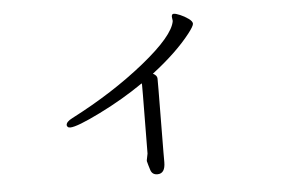

<svg xmlns="http://www.w3.org/2000/svg" viewBox="-46 -613 1092 733"><g transform="rotate(-5 500.0 -246.5)"><path d="M559 12Q559 56 529 56Q509 56 503 37.5Q497 19 493 3V-1L498 -26L500 -252V-290Q500 -293 499 -295Q421 -241 330 -196Q239 -151 213 -151Q206 -151 203 -154.5Q200 -158 200 -161Q200 -174 224 -186Q385 -269 507 -367.5Q629 -466 638 -522L636 -538Q636 -549 644 -549Q652 -549 668.5 -542Q685 -535 699.5 -524.5Q714 -514 714 -505Q714 -496 693 -469Q640 -401 545 -328Q561 -320 561 -308V-264L559 -26Z"/></g></svg>

Font: ToneOZ-Pinyin-WenKai-Regular
Style: Regular
Weight: 400
Designer: Fontworks Inc.
Foundry: ToneOZ
Version: Version 0.240331